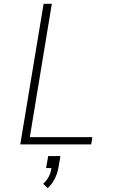

<svg xmlns="http://www.w3.org/2000/svg" viewBox="-20 -755 640 1004"><path d="M86 0 208 -735H251L136 -38H463L457 0ZM229 229 206 206Q224 190 235 168.5Q246 147 249 124H221L232 61H296L285 124Q280 153 266 180.5Q252 208 229 229Z"/></svg>

Font: Iosevka SS04 XLt Ex
Style: Italic
Weight: 200
Width: 7
Italic angle: -9°
Monospace: yes
Designer: Belleve Invis
Foundry: Belleve Invis
Version: Version 19.0.0; ttfautohint (v1.8.4)